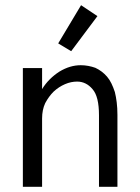

<svg xmlns="http://www.w3.org/2000/svg" viewBox="-20 -719 540 739"><path d="M68 0H142V-263C142 -285 146 -305 154 -322C163 -339 174 -354 186 -366C200 -379 214 -388 230 -395C246 -402 262 -405 277 -405C300 -405 320 -395 336 -376C353 -357 361 -323 361 -275V0H432V-277C432 -312 428 -341 422 -365C414 -389 405 -409 392 -424C379 -439 364 -450 347 -458C330 -464 311 -468 291 -468C263 -468 236 -460 208 -443C182 -426 159 -404 142 -376V-457H68ZM292 -699 204 -552 254 -522 355 -657Z"/></svg>

Font: Inconsolatazi4
Style: Regular
Weight: 400
Designer: Raph Levien, Kirill Tkachev
Foundry: Cyreal
Version: Version 1.013